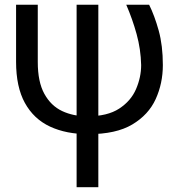

<svg xmlns="http://www.w3.org/2000/svg" viewBox="-20 -548 740 799"><path d="M46.9 -528.3H137.2V-290Q137.2 -207 164.6 -157.5Q191.9 -107.9 238.5 -85.9Q285.2 -64 343.8 -64Q426.8 -64 475.8 -95.9Q524.9 -127.9 546.1 -177.2Q567.4 -226.6 567.4 -277.3Q565.9 -342.8 548.6 -405.8Q531.2 -468.8 505.4 -528.3H600.6Q623 -483.4 640.4 -420.9Q657.7 -358.4 657.7 -277.3Q657.7 -201.2 627.9 -135.7Q598.1 -70.3 530.5 -30Q462.9 10.3 348.1 10.3Q255.9 10.3 188.2 -21.2Q120.6 -52.7 83.7 -119.4Q46.9 -186 46.9 -291ZM298.8 -528.3H389.2V231H298.8Z"/></svg>

Font: RobotoDEMO
Style: Regular
Weight: 400
Designer: Christian Robertson
Foundry: Google
Version: Version 2.136